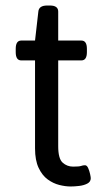

<svg xmlns="http://www.w3.org/2000/svg" viewBox="-20 -670 382 696"><path d="M236 6Q217 6 195 0.5Q173 -5 153 -19.5Q133 -34 120 -61.5Q107 -89 107 -132V-451H57Q37 -451 37 -481V-493Q37 -523 57 -523H107L119 -628Q121 -650 151 -650H161Q191 -650 191 -628V-523H275Q295 -523 295 -493V-481Q295 -451 275 -451H191V-140Q191 -95 207 -80.5Q223 -66 245 -66Q267 -66 274 -68.5Q281 -71 288 -71Q295 -71 299.5 -61Q304 -51 306.5 -39.5Q309 -28 309 -24Q309 -11 296.5 -4.5Q284 2 267 4Q250 6 236 6Z"/></svg>

Font: Asap
Style: Regular
Weight: 400
Designer: Pablo Cosgaya
Foundry: Omnibus-Type
Version: Version 3.001